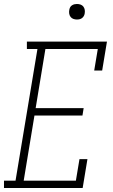

<svg xmlns="http://www.w3.org/2000/svg" viewBox="-46 -944 566 964"><path d="M-26 0V-37H32L142 -698H89V-735H491L467 -590H427L445 -698H182L133 -401H374L368 -364H127L73 -37H335L353 -145H393L369 0ZM340 -846Q331 -846 322.5 -849Q314 -852 308.5 -859Q303 -866 301.5 -875.5Q300 -885 302 -895Q303 -901 306 -907Q309 -913 315 -917Q321 -921 327.5 -922.5Q334 -924 340 -924Q350 -924 358.5 -921Q367 -918 372.5 -911Q378 -904 379.5 -894.5Q381 -885 379 -875Q378 -869 374.5 -863Q371 -857 365.5 -853Q360 -849 353.5 -847.5Q347 -846 340 -846Z"/></svg>

Font: Iosevka Slab Extralight
Style: Italic
Weight: 200
Italic angle: -9°
Monospace: yes
Designer: Belleve Invis
Foundry: Belleve Invis
Version: Version 11.1.1; ttfautohint (v1.8.3)